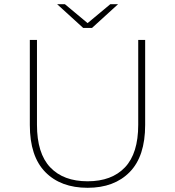

<svg xmlns="http://www.w3.org/2000/svg" viewBox="-20 -890 833 914"><path d="M397 4Q269 4 195.5 -71Q122 -146 122 -295V-700H156V-296Q156 -160 219 -93.5Q282 -27 397 -27Q512 -27 575 -93.5Q638 -160 638 -296V-700H671V-295Q671 -146 597.5 -71Q524 4 397 4ZM376 -757 252 -870H289L397 -780L505 -870H542L418 -757Z"/></svg>

Font: Montserrat Thin ExtraLight
Style: Regular
Weight: 250
Version: Version 9.000